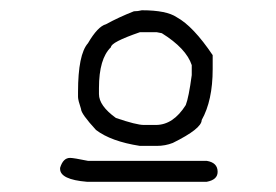

<svg xmlns="http://www.w3.org/2000/svg" viewBox="-20 -858 540 376"><path d="M117.2 -548.8Q124 -548.8 152.3 -543H384.8Q406.2 -539.6 406.2 -521.5Q406.2 -505.9 384.8 -502H150.4Q97.7 -506.3 97.7 -527.3V-529.3Q103.5 -548.8 117.2 -548.8ZM257.8 -837.9Q306.2 -837.9 326.2 -824.2Q358.4 -806.6 396.5 -750V-722.7Q396.5 -661.1 375 -623Q375 -606 318.4 -578.1Q303.7 -572.3 287.1 -572.3H253.9Q197.3 -581.1 168 -603.5Q138.7 -635.3 138.7 -644.5Q132.8 -662.1 132.8 -668V-677.7Q132.8 -751.5 152.3 -773.4Q171.4 -806.2 187.5 -810.5Q212.4 -824.2 242.2 -835.9Q250 -835.9 257.8 -837.9ZM173.8 -673.8Q173.8 -650.9 207 -627Q247.1 -613.3 261.7 -613.3H285.2Q319.3 -613.3 343.8 -652.3Q349.6 -667 355.5 -710.9V-730.5Q344.7 -763.2 296.9 -793L287.1 -794.9H253.9Q197.3 -775.4 197.3 -765.6Q173.8 -743.2 173.8 -685.5Z"/></svg>

Font: CEF Fonts CJK Mono
Style: Regular
Weight: 400
Designer: PartyBoss (派对大魔王)
Version: Release 2.25